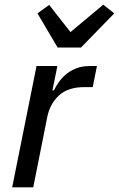

<svg xmlns="http://www.w3.org/2000/svg" viewBox="-20 -800 508 820"><path d="M32 0 136 -518H225L204 -414H210Q220 -434 233.5 -452.5Q247 -471 265.5 -485.5Q284 -500 308 -509Q332 -518 364 -518H394L376 -428H341Q270 -428 231.5 -392Q193 -356 182 -301L122 0ZM226 -597 140 -743 190 -779 281 -663 421 -780 468 -743 326 -597Z"/></svg>

Font: IBM Plex Sans Text
Style: Italic
Weight: 450
Italic angle: -11°
Designer: Mike Abbink, Paul van der Laan, Pieter van Rosmalen
Foundry: Bold Monday
Version: Version 3.005